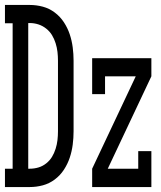

<svg xmlns="http://www.w3.org/2000/svg" viewBox="-31 -755 651 775"><path d="M89 0H-11V-74H20V-661H-11V-735H89Q116 -735 142 -728Q168 -721 190 -704.5Q212 -688 227 -665Q242 -642 250.5 -616.5Q259 -591 262.5 -564Q266 -537 266 -510V-225Q266 -198 262.5 -171Q259 -144 250.5 -118.5Q242 -93 227 -70Q212 -47 190 -30.5Q168 -14 142 -7Q116 0 89 0ZM83 -74H89Q107 -74 124 -79Q141 -84 155.5 -95.5Q170 -107 179 -122Q188 -137 193.5 -154.5Q199 -172 201 -189.5Q203 -207 203 -225V-510Q203 -528 201 -545.5Q199 -563 193.5 -580.5Q188 -598 179 -613Q170 -628 155.5 -639.5Q141 -651 124 -656.5Q107 -662 89 -662H83ZM341 0V-74L517 -447H393V-375H341V-520H580V-447L404 -74H527V-145H580V0Z"/></svg>

Font: Iosevka HT Extended
Style: Regular
Weight: 400
Width: 7
Monospace: yes
Designer: Belleve Invis
Foundry: Belleve Invis
Version: Version 32.3.0; ttfautohint (v1.8.4)